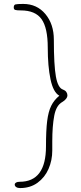

<svg xmlns="http://www.w3.org/2000/svg" viewBox="-20 -783 413 977"><path d="M55 156Q55 150 61.5 146Q68 142 80 142Q214 142 214 -38Q214 -119 220 -167Q226 -215 240.5 -244.5Q255 -274 282 -296Q251 -313 237 -379.5Q223 -446 223 -541Q223 -641 191.5 -685.5Q160 -730 86 -730Q65 -730 57.5 -732.5Q50 -735 50 -745Q50 -758 58.5 -760.5Q67 -763 98 -763Q168 -763 211 -711.5Q254 -660 254 -581Q254 -451 264.5 -393Q275 -335 301 -327Q312 -323 317.5 -315Q323 -307 323 -298Q323 -289 316 -280Q309 -271 297 -264Q266 -247 256 -194Q246 -141 246 -64V-17Q246 33 227 76.5Q208 120 171 147Q134 174 82 174Q70 174 62.5 169Q55 164 55 156Z"/></svg>

Font: Mali ExtraLight
Style: Regular
Weight: 275
Version: Version 1.000; ttfautohint (v1.6)